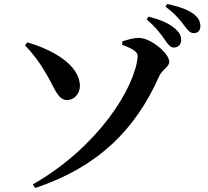

<svg xmlns="http://www.w3.org/2000/svg" viewBox="-20 -876 1040 961"><path d="M805 -677C821 -653 834 -638 850 -638C872 -638 887 -654 887 -675C887 -695 880 -712 858 -731C827 -760 780 -778 724 -793L714 -779C761 -739 786 -704 805 -677ZM900 -751C919 -726 930 -710 950 -710C971 -710 983 -724 983 -745C983 -768 973 -788 948 -807C920 -828 874 -844 817 -856L808 -843C861 -803 882 -774 900 -751ZM156 65C469 -39 657 -226 775 -491C791 -528 827 -541 827 -566C827 -612 733 -684 680 -686C654 -688 617 -677 593 -669L591 -652C656 -628 671 -612 669 -591C654 -436 473 -141 144 47ZM105 -649C147 -606 178 -564 211 -507C253 -438 268 -375 316 -375C351 -375 380 -407 380 -446C379 -549 248 -626 117 -664Z"/></svg>

Font: Noto Serif CJK HK
Style: Bold
Weight: 700
Designer: Ryoko NISHIZUKA 西塚涼子 (kana & ideographs); Frank Grießhammer (Latin, Greek & Cyrillic); Wenlong ZHANG 张文龙 (bopomofo); San
Foundry: Adobe
Version: Version 2.001;hotconv 1.1.0;makeotfexe 2.6.0